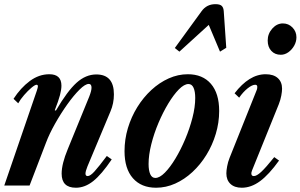

<svg xmlns="http://www.w3.org/2000/svg" viewBox="-26 -891 1443 922"><path d="M338.5 10.5Q270 10.5 270 -57Q270 -104 299.5 -175L402.5 -427Q413.5 -455 413.5 -470Q413.5 -488 400.5 -488Q383.5 -488 355.8 -460.5Q328 -433 297 -389.5Q266 -346 238.5 -297.2Q211 -248.5 195 -206L116 0H-5.5L151 -456Q153.5 -464.5 154.8 -469Q156 -473.5 156 -476.5Q156 -484 149.5 -484Q142 -484 124.8 -469.5Q107.5 -455 89.8 -434.5Q72 -414 61.5 -395L39 -416.5Q73 -469 117 -501.8Q161 -534.5 211 -534.5Q269 -534.5 269 -479.5Q269 -461 262 -434.2Q255 -407.5 237 -361.5L242.5 -360Q297.5 -454 341.8 -493.8Q386 -533.5 436.5 -533.5Q521 -533.5 521 -438Q521 -394.5 504.5 -356L394 -92Q389.5 -81 387 -72Q384.5 -63 384.5 -57.5Q384.5 -45.5 395 -45.5Q407.5 -45.5 427.5 -67.5Q447.5 -89.5 487 -142L510.5 -125.5Q461.5 -53 421.5 -21.2Q381.5 10.5 338.5 10.5Z M723.5 10.5Q652.5 10.5 612.2 -35.2Q572 -81 572 -165Q572 -222 588.2 -276Q604.5 -330 633.5 -376.8Q662.5 -423.5 701 -459Q739.5 -494.5 784.2 -514.5Q829 -534.5 876 -534.5Q947 -534.5 986.8 -488.5Q1026.5 -442.5 1026.5 -358Q1026.5 -302 1010.2 -248Q994 -194 965.2 -147.2Q936.5 -100.5 898.2 -65Q860 -29.5 815.5 -9.5Q771 10.5 723.5 10.5ZM720 -36.5Q740.5 -36.5 765.8 -62Q791 -87.5 816.5 -129.8Q842 -172 863.5 -223Q885 -274 898.2 -325.5Q911.5 -377 911.5 -420.5Q911.5 -451.5 903.5 -469.5Q895.5 -487.5 879 -487.5Q858.5 -487.5 833.2 -462Q808 -436.5 782.2 -394Q756.5 -351.5 735 -300.8Q713.5 -250 700.5 -198.2Q687.5 -146.5 687.5 -103.5Q687.5 -72.5 695.5 -54.5Q703.5 -36.5 720 -36.5ZM835.5 -643 813.5 -660.5 941.5 -836.5Q966 -871 1008.5 -871Q1030.5 -871 1039 -862.5Q1047.5 -854 1048.5 -836.5L1060.5 -661.5L1030.5 -643L976.5 -771.5Z M1135 10.5Q1100 10.5 1080.5 -8Q1061 -26.5 1061 -58.5Q1061 -72 1064.8 -92.5Q1068.5 -113 1076.5 -133L1205.5 -455.5Q1208.5 -462.5 1209 -466.8Q1209.5 -471 1209.5 -474Q1209.5 -484 1199.5 -484Q1185 -484 1163.2 -466.8Q1141.5 -449.5 1122.5 -422L1100.5 -443Q1135 -488 1172.2 -511.2Q1209.5 -534.5 1250 -534.5Q1287.5 -534.5 1308 -516Q1328.5 -497.5 1328.5 -465Q1328.5 -452 1324.8 -431.8Q1321 -411.5 1313 -391L1184.5 -73Q1182 -66.5 1181.5 -63.5Q1181 -60.5 1181 -58Q1181 -45.5 1193 -45.5Q1206.5 -45.5 1228.2 -65.5Q1250 -85.5 1291 -136.5L1314 -120Q1265.5 -52.5 1222.8 -21Q1180 10.5 1135 10.5ZM1322.5 -628Q1294 -628 1276.8 -646.8Q1259.5 -665.5 1259.5 -696.5Q1259.5 -729 1281.5 -753.8Q1303.5 -778.5 1332.5 -778.5Q1359.5 -778.5 1378.5 -759Q1397.5 -739.5 1397.5 -712Q1397.5 -691 1386.8 -671.8Q1376 -652.5 1358.8 -640.2Q1341.5 -628 1322.5 -628Z"/></svg>

Font: Libre Caslon Condensed
Style: Italic
Weight: 400
Italic angle: -22.583°
Designer: Pablo Impallari, Rodrigo Fuenzalida, Katja Schimmel, Ertekin Erdin
Foundry: Pablo Impallari, Rodrigo Fuenzalida
Version: Version 2.000;gftools[0.9.33]